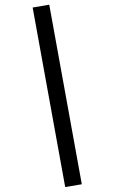

<svg xmlns="http://www.w3.org/2000/svg" viewBox="-20 -713 478 801"><path d="M252 67.4 116.2 -681.6 185.5 -693.4 321.3 55.7Z"/></svg>

Font: Sudo Var
Style: Regular
Weight: 400
Monospace: yes
Designer: Jens Kutilek
Foundry: Jens Kutilek
Version: Version 0.065;FEAKit 1.0